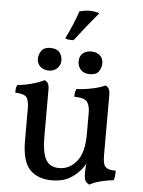

<svg xmlns="http://www.w3.org/2000/svg" viewBox="-56 -859 677 912"><g transform="rotate(5 282.0 -402.5)"><path d="M225 4Q158 4 120 -35Q82 -74 82 -174V-325Q82 -360 72 -377Q62 -394 16 -396Q16 -407 17 -415.5Q18 -424 23 -433Q54 -435 90.5 -445Q127 -455 150 -467Q159 -464 165.5 -454.5Q172 -445 172 -423V-196Q172 -128 190 -92.5Q208 -57 255 -57Q304 -57 338 -99Q372 -141 372 -228V-330Q372 -365 359 -382.5Q346 -400 297 -401Q297 -412 298 -420.5Q299 -429 304 -438Q343 -440 380.5 -448Q418 -456 440 -467Q449 -464 455.5 -454.5Q462 -445 462 -423V-133L384 -96Q379 -82 370 -70Q361 -58 350 -47Q324 -21 295 -8.5Q266 4 225 4ZM404 9Q394 4 386.5 -5Q379 -14 379 -49Q379 -60 380.5 -80Q382 -100 389 -136H462Q462 -112 466 -97Q470 -82 483 -75Q496 -68 524 -68Q524 -58 523 -45Q522 -32 518 -22Q493 -20 460 -12Q427 -4 404 9ZM362 -514Q333 -514 318 -530Q303 -546 303 -571Q303 -595 318.5 -608.5Q334 -622 359 -622Q384 -622 400 -608Q416 -594 416 -571Q416 -550 404 -532Q392 -514 362 -514ZM166 -514Q141 -514 125 -528.5Q109 -543 109 -565Q109 -587 122 -604.5Q135 -622 164 -622Q194 -622 207.5 -606Q221 -590 221 -567Q221 -544 205 -529Q189 -514 166 -514ZM270 -668Q257 -668 248 -668.5Q239 -669 230 -673Q247 -708 261.5 -742Q276 -776 286 -807Q298 -810 310 -812Q322 -814 334 -814Q360 -814 381 -806Q354 -774 327.5 -741Q301 -708 270 -668Z"/></g></svg>

Font: Vollkorn
Style: Regular
Weight: 400
Designer: Friedrich Althausen
Foundry: Friedrich Althausen
Version: Version 4.104